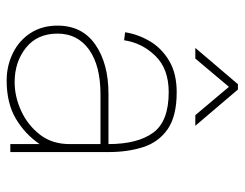

<svg xmlns="http://www.w3.org/2000/svg" viewBox="-99 -625 735 577"><g transform="rotate(90 268.5 -336.5)"><path d="M233 -684H249L358 -556H326L241 -657L156 -556H124ZM222 11Q178 11 140 -7.5Q102 -26 79.5 -60.5Q57 -95 57 -142Q57 -216 114 -255.5Q171 -295 262 -295H413Q413 -382 379 -429Q345 -476 257 -476Q187 -476 148 -436Q109 -396 101 -342L77 -345Q83 -384 104 -419.5Q125 -455 163 -477.5Q201 -500 257 -500Q329 -500 368 -473Q407 -446 422 -399.5Q437 -353 437 -295V0H413V-88Q383 -44 336.5 -16.5Q290 11 222 11ZM227 -13Q271 -13 314 -33Q357 -53 385 -89.5Q413 -126 413 -178V-271H264Q177 -271 129 -236.5Q81 -202 81 -142Q81 -81 123.5 -47Q166 -13 227 -13Z"/></g></svg>

Font: Haskoy Thin
Style: Regular
Weight: 100
Designer: Ertekin Erdin
Foundry: Ertekin Erdin
Version: Version 2.000; ttfautohint (v1.8.4.7-5d5b)